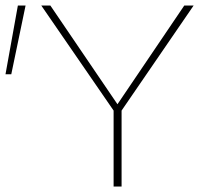

<svg xmlns="http://www.w3.org/2000/svg" viewBox="-24 -678 760 698"><path d="M41 -658H69L17 -408H-4ZM418 -276V0H389V-276L126 -658H159L403 -299L646 -658H680Z"/></svg>

Font: Ysabeau SC Extralight
Style: Regular
Weight: 200
Designer: Christian Thalmann (Catharsis Fonts)
Version: Version 0.003